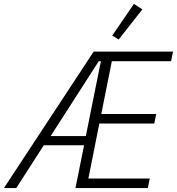

<svg xmlns="http://www.w3.org/2000/svg" viewBox="-54 -962 905 982"><path d="M376 -219H170L29 0H-34L425 -698H831L821 -649H518L464 -379H745L735 -330H454L398 -49H712L702 0H332ZM451 -649 205 -266H385L462 -649ZM553 -760 520 -780 631 -942 674 -914Z"/></svg>

Font: IBM Plex Sans Condensed Light
Style: Italic
Weight: 300
Width: 3
Italic angle: -11°
Designer: Mike Abbink, Paul van der Laan, Pieter van Rosmalen
Foundry: Bold Monday
Version: Version 1.3